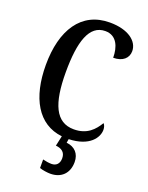

<svg xmlns="http://www.w3.org/2000/svg" viewBox="-174 -811 880 1139"><g transform="rotate(20 265.5 -242.0)"><path d="M290 240C359 240 403 197 403 126C403 73 371 39 319 34L323 10C454 6 498 -64 498 -112C498 -127 493 -143 485 -150C456 -102 415 -55 331 -55C216 -55 171 -160 171 -358C171 -551 208 -667 309 -667C382 -667 406 -600 406 -534C465 -534 499 -565 499 -609C499 -671 435 -724 317 -724C137 -724 45 -578 45 -358C45 -151 124 -9 279 8L265 72C300 75 326 91 326 130C326 164 307 183 277 183C262 183 241 180 222 175V229C241 236 273 240 290 240Z"/></g></svg>

Font: Noto Serif Armenian ExtraCondensed SemiBold
Style: Regular
Weight: 600
Width: 2
Designer: Monotype Design Team
Foundry: Monotype Imaging Inc.
Version: Version 2.008